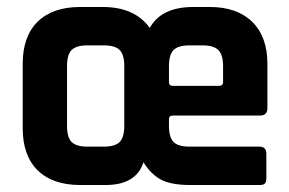

<svg xmlns="http://www.w3.org/2000/svg" viewBox="-20 -530 827 550"><path d="M282 0H210Q131 0 88 -42Q45 -84 45 -163V-347Q45 -426 88 -468Q131 -510 210 -510H274Q366 -510 409 -450Q442 -510 534 -510H581Q659 -510 702.5 -467.5Q746 -425 746 -347V-220Q746 -199 724 -199H475Q464 -199 464 -188V-169Q464 -137 477 -123.5Q490 -110 522 -110H723Q743 -110 743 -89V-20Q743 -9 739 -4.5Q735 0 723 0H526Q471 0 442 -15Q413 -30 391 -65Q370 0 282 0ZM475 -284H607Q619 -284 619 -295V-341Q619 -373 605.5 -386.5Q592 -400 561 -400H522Q490 -400 477 -386.5Q464 -373 464 -341V-295Q464 -284 475 -284ZM230 -110H278Q310 -110 323 -123.5Q336 -137 336 -169V-341Q336 -373 323 -386.5Q310 -400 278 -400H230Q198 -400 185 -386.5Q172 -373 172 -341V-169Q172 -137 185 -123.5Q198 -110 230 -110Z"/></svg>

Font: Rajdhani
Style: Bold
Weight: 700
Designer: Satya Rajpurohit, Jyotish Sonowal
Foundry: Indian Type Foundry
Version: Version 1.201 February 1, 2022